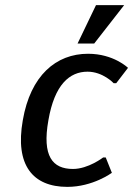

<svg xmlns="http://www.w3.org/2000/svg" viewBox="-20 -720 520 750"><path d="M322 -440C382 -440 424 -395 424 -395H434L480 -455C480 -455 424 -510 324 -510C199 -510 99 -425 69 -250C38 -75 108 10 243 10C343 10 417 -45 417 -45L393 -105H383C383 -105 325 -60 265 -60C185 -60 144 -110 169 -250C193 -390 252 -440 322 -440ZM355 -700 283 -550H348L465 -700Z"/></svg>

Font: Scada
Style: Italic
Weight: 400
Designer: Jovanny Lemonad
Foundry: Jovanny Lemonad
Version: Version 3.005